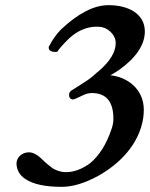

<svg xmlns="http://www.w3.org/2000/svg" viewBox="-20 -698 582 745"><path d="M44 -63C45 -38 56 -18 79 -3C109 17 156 27 219 27C262 27 308 13 360 -15C443 -61 521 -138 536 -242C537 -251 538 -261 538 -272C538 -351 476 -399 408 -406C421 -413 433 -420 444 -428C509 -475 542 -525 542 -576C542 -646 476 -678 401 -678C344 -678 283 -646 216 -583C199 -566 183 -543 169 -516V-513C169 -499 186 -495 202 -497C210 -509 223 -524 242 -543C267 -568 294 -584 325 -591C336 -594 350 -595 364 -594C395 -594 429 -565 429 -531C429 -496 407 -460 363 -422C360 -420 353 -414 342 -404C331 -394 312 -381 286 -365C272 -356 262 -350 256 -346C251 -342 248 -337 248 -330C248 -318 254 -312 265 -312C267 -312 278 -317 299 -327C312 -334 325 -337 338 -337C393 -336 420 -303 420 -237C420 -225 418 -212 413 -198C394 -141 367 -96 330 -65C299 -42 267 -30 236 -30C218 -30 202 -35 186 -44C172 -54 156 -67 139 -84C123 -99 107 -107 92 -107C67 -107 44 -89 44 -63Z"/></svg>

Font: fbb
Style: Bold Italic
Weight: 700
Italic angle: -12°
Designer: David J. Perry, Michael Sharpe
Version: Version 0.991